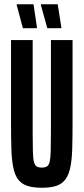

<svg xmlns="http://www.w3.org/2000/svg" viewBox="-20 -877 394 905"><path d="M177 8Q135 8 107.5 -1.5Q80 -11 64.5 -32.5Q49 -54 42 -90Q35 -126 33.5 -177.5Q32 -229 32 -299V-688H134V-251Q134 -195 135 -162.5Q136 -130 140 -114Q144 -98 153 -92.5Q162 -87 177 -87Q192 -87 201 -92.5Q210 -98 214 -114Q218 -130 219 -162.5Q220 -195 220 -251V-688H322V-299Q322 -229 320.5 -177.5Q319 -126 312 -90.5Q305 -55 289.5 -33Q274 -11 247 -1.5Q220 8 177 8ZM269 -744H203L173 -852V-857H252L269 -749ZM154 -744H88L59 -852V-857H138L154 -749Z"/></svg>

Font: Saira UltraCondensed
Style: Bold
Weight: 700
Width: 1
Designer: Hector Gatti with collaboration of the Omnibus-Type team
Foundry: Omnibus-Type
Version: Version 1.101